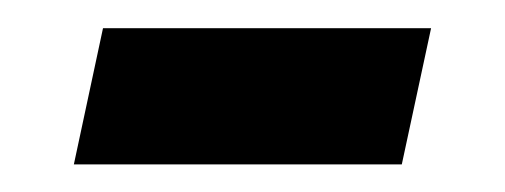

<svg xmlns="http://www.w3.org/2000/svg" viewBox="-20 -322 360 137"><path d="M32.7 -204.7 53.5 -301.9H287.6L266.7 -204.7Z"/></svg>

Font: Source Sans 3
Style: Italic
Weight: 200
Italic angle: -11°
Designer: Paul D. Hunt
Foundry: Adobe
Version: Version 3.046;hotconv 1.0.118;makeotfexe 2.5.65603